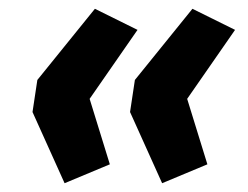

<svg xmlns="http://www.w3.org/2000/svg" viewBox="-20 -485 565 437"><path d="M127 -68 54 -230 65 -303 196 -465 293 -417 184 -260 230 -111ZM349 -68 276 -230 287 -303 418 -465 515 -417 406 -260 452 -111Z"/></svg>

Font: Nunito Sans ExtraBold
Style: Italic
Weight: 800
Italic angle: -9°
Designer: Vernon Adams
Foundry: Vernon Adams
Version: Version 3.006; ttfautohint (v1.8.3)